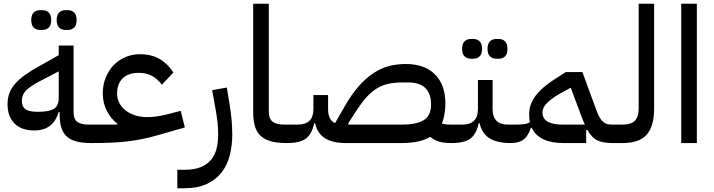

<svg xmlns="http://www.w3.org/2000/svg" viewBox="-20 -760 3794 1020"><path d="M464 0Q373 0 335 -34.5Q297 -69 297 -149V-164H291Q263 -67 162 -67Q94 -67 57 -104Q20 -141 20 -207Q20 -238 29.5 -264Q39 -290 59.5 -314Q80 -338 112 -361Q144 -384 189 -409L292 -467V-518H371V-165Q371 -127 390.5 -112.5Q410 -98 452 -98H486V-22ZM181 -166Q241 -166 266.5 -182Q292 -198 292 -240V-381L196 -331Q142 -303 119 -280Q96 -257 96 -225Q96 -194 115 -180Q134 -166 181 -166ZM328 -601Q307 -601 294 -613.5Q281 -626 281 -653Q281 -681 294 -693.5Q307 -706 328 -706H341Q361 -706 374 -693.5Q387 -681 387 -653Q387 -626 374 -613.5Q361 -601 341 -601ZM193 -601Q172 -601 159 -613.5Q146 -626 146 -653Q146 -681 159 -693.5Q172 -706 193 -706H206Q226 -706 239 -693.5Q252 -681 252 -653Q252 -626 239 -613.5Q226 -601 206 -601Z M464 -76 486 -98H603V-103Q570 -128 548 -170.5Q526 -213 526 -264Q526 -309 541.5 -347.5Q557 -386 583.5 -413.5Q610 -441 646 -456.5Q682 -472 723 -472Q784 -472 828 -446.5Q872 -421 901 -375L840 -310Q815 -343 785.5 -358Q756 -373 718 -373Q661 -373 631.5 -343.5Q602 -314 602 -264Q602 -236 614 -213Q626 -190 647 -173.5Q668 -157 697 -147.5Q726 -138 761 -138Q809 -138 857 -150L940 -171L962 -83L829 -45Q782 -31 741 -22.5Q700 -14 658 -9Q616 -4 569.5 -2Q523 0 464 0Z M922 142H960Q1013 142 1047.5 127.5Q1082 113 1102.5 87.5Q1123 62 1131 27.5Q1139 -7 1139 -47Q1139 -75 1136 -105Q1133 -135 1128 -164L1107 -281L1185 -295L1198 -216Q1214 -124 1214 -46Q1214 12 1201 64Q1188 116 1158 155Q1128 194 1079.5 217Q1031 240 960 240H922Z M1504 0Q1455 0 1421 -9Q1387 -18 1365.5 -37.5Q1344 -57 1334.5 -88.5Q1325 -120 1325 -165V-740H1408V-169Q1408 -129 1428.5 -113.5Q1449 -98 1493 -98H1527V-22L1505 0Z M2379 0Q2341 0 2315 -7Q2289 -14 2266 -33Q2211 0 2113 0H1819Q1747 0 1706.5 -25.5Q1666 -51 1654 -105H1649Q1637 -47 1604.5 -23.5Q1572 0 1505 0V-76L1527 -98H1561Q1645 -98 1645 -180V-255H1723V-180Q1723 -122 1760 -106L1810 -193Q1847 -258 1885.5 -301.5Q1924 -345 1964 -371.5Q2004 -398 2046.5 -409Q2089 -420 2135 -420Q2236 -420 2291 -364.5Q2346 -309 2346 -211Q2346 -146 2327 -104Q2338 -100 2351 -99Q2364 -98 2379 -98H2401V-22ZM2113 -98Q2191 -98 2230.5 -121.5Q2270 -145 2270 -205Q2270 -263 2239.5 -292.5Q2209 -322 2150 -322H2120Q2079 -322 2046.5 -315.5Q2014 -309 1985 -292Q1956 -275 1929 -245.5Q1902 -216 1872 -170L1829 -103L1832 -98Z M2379 -76 2401 -98H2435Q2519 -98 2519 -180V-335H2597V-180Q2597 -98 2679 -98H2715V-22L2693 0Q2621 0 2580.5 -25.5Q2540 -51 2528 -105H2523Q2511 -47 2478.5 -23.5Q2446 0 2379 0ZM2617 -448Q2596 -448 2583 -460.5Q2570 -473 2570 -500Q2570 -528 2583 -540.5Q2596 -553 2617 -553H2630Q2650 -553 2663 -540.5Q2676 -528 2676 -500Q2676 -473 2663 -460.5Q2650 -448 2630 -448ZM2482 -448Q2461 -448 2448 -460.5Q2435 -473 2435 -500Q2435 -528 2448 -540.5Q2461 -553 2482 -553H2495Q2515 -553 2528 -540.5Q2541 -528 2541 -500Q2541 -473 2528 -460.5Q2515 -448 2495 -448Z M2693 -76 2715 -98Q2747 -98 2765 -100.5Q2783 -103 2795 -111Q2791 -127 2791 -152Q2791 -207 2826.5 -253Q2862 -299 2934 -344L2986 -377H3074L3146 -181Q3155 -156 3163.5 -140Q3172 -124 3182 -114.5Q3192 -105 3204.5 -101.5Q3217 -98 3234 -98H3255V-22L3233 0Q3183 0 3153 -14.5Q3123 -29 3100 -70L3094 -69V0H2974Q2843 0 2805 -81H2800Q2787 -39 2762.5 -19.5Q2738 0 2693 0ZM2862 -162Q2862 -98 2970 -98H3087Q3082 -109 3077 -121Q3072 -133 3067 -147L3012 -294L2964 -268Q2921 -245 2891.5 -218Q2862 -191 2862 -162Z M3233 -76 3255 -98H3287Q3332 -98 3352.5 -118.5Q3373 -139 3373 -184V-740H3455V-184Q3455 -89 3415.5 -44.5Q3376 0 3287 0H3233Z M3599 -740H3682V0H3599Z"/></svg>

Font: IBM Plex Sans Arabic Text
Style: Regular
Weight: 450
Designer: Mike Abbink, Paul van der Laan, Pieter van Rosmalen, Wael Morcos, Khajak Apelian
Foundry: Bold Monday
Version: Version 1.2